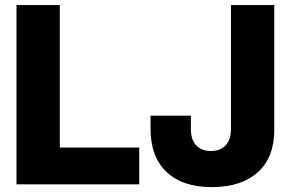

<svg xmlns="http://www.w3.org/2000/svg" viewBox="-20 -748 1179 779"><path d="M46.9 0V-727.5H222.7V-149.4H544.9V0ZM838.4 11.2Q721.2 11.2 656 -50Q590.8 -111.3 590.8 -225.6V-278.8H754.4V-224.1Q754.4 -181.2 776.1 -158.2Q797.9 -135.3 835.9 -135.3Q874 -135.3 895.5 -158.2Q917 -181.2 917 -224.1V-727.5H1092.8V-221.2Q1092.8 -109.4 1025.9 -49.1Q959 11.2 838.4 11.2Z"/></svg>

Font: Inter Display ExtraBold
Style: Regular
Weight: 800
Designer: Rasmus Andersson
Foundry: rsms
Version: Version 4.000;git-a52131595